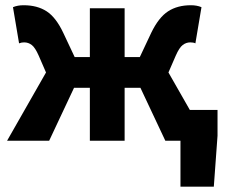

<svg xmlns="http://www.w3.org/2000/svg" viewBox="-20 -527 846 719"><path d="M655.8 172V0H626.8V-115.3H794.6V-18.6L780.7 172ZM6.5 0 152.3 -255.6 124.9 -318.7Q111.7 -348.7 99 -358.5Q86.2 -368.3 70.4 -368.3Q65.4 -368.3 60.9 -367.5Q56.4 -366.7 51.4 -364.7L28.6 -500.1Q45.7 -507.4 68.4 -507.4Q119.6 -507.4 154.7 -484.6Q189.7 -461.8 216.9 -404.1L259.6 -313.4H316.5V-496.1H446.7V-313.4H503.6L546.3 -404.1Q574.2 -461.8 609.4 -484.6Q644.5 -507.4 694.8 -507.4Q717.5 -507.4 734.5 -500.1L711.7 -364.7Q707.7 -366.7 702.7 -367.5Q697.8 -368.3 692.8 -368.3Q677.1 -368.3 664.2 -358.5Q651.4 -348.7 638.2 -318.7L610.8 -255.6L756.7 0H599.1L505.9 -198.1H446.7V0H316.5V-198.1H257.2L164.1 0Z"/></svg>

Font: Source Sans 3 Variable
Style: Regular
Weight: 200
Designer: Paul D. Hunt
Foundry: Adobe Systems Incorporated
Version: Version 3.026